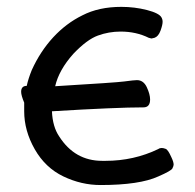

<svg xmlns="http://www.w3.org/2000/svg" viewBox="-20 -511 562 554"><path d="M270 22.9Q214.8 22.9 162.8 -2Q110.8 -26.9 80.3 -80.3Q49.8 -133.8 49.8 -189.9V-214.8Q41 -235.8 41 -246.1Q41 -263.2 57.1 -263.2Q62 -285.2 71.8 -309.1Q96.2 -362.8 133.5 -403.3Q170.9 -443.8 217.8 -466.8Q265.1 -491.2 330.1 -491.2Q368.2 -491.2 403.6 -482.2Q439 -473.1 445.8 -460.9Q449.2 -455.1 449.2 -448.2Q449.2 -439 443.1 -422.4Q437 -405.8 425.8 -401.9L417 -399.9L409.2 -401.9Q373 -419.9 328.1 -419.9Q293.9 -419.9 262.5 -408.4Q231 -397 191.9 -356Q149.9 -309.1 139.2 -262.2Q316.9 -272.9 337.9 -275.9Q367.2 -279.8 375 -279.8Q394 -279.8 403.6 -259.3Q413.1 -238.8 413.1 -224.1Q413.1 -201.2 394 -201.2Q315.9 -201.2 129.9 -189.9Q131.8 -145 150.9 -117.2Q195.8 -46.9 274.9 -46.9H284.2Q366.2 -46.9 437 -81.1Q440.9 -84 446.8 -84Q451.2 -84 458 -81.5Q464.8 -79.1 474.1 -58.1Q481 -43.9 481 -36.1Q481 -32.2 477.5 -25.1Q474.1 -18.1 437 -2Q382.8 22.9 270 22.9Z"/></svg>

Font: LXGW WenKai Screen
Style: Regular
Weight: 400
Designer: LXGW / Fontworks Inc.
Foundry: LXGW / Fontworks Inc.
Version: Version 1.510;January 18,2025